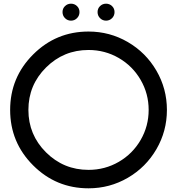

<svg xmlns="http://www.w3.org/2000/svg" viewBox="-20 -996 960 1041"><path d="M587.5 -963Q574 -976 555 -976Q536 -976 522.5 -963Q509 -950 509 -930.5Q509 -911 522.5 -897.5Q536 -884 555 -884Q574 -884 587.5 -897.5Q601 -911 601 -930.5Q601 -950 587.5 -963ZM397.5 -963Q384 -976 365 -976Q346 -976 332.5 -963Q319 -950 319 -930.5Q319 -911 332.5 -897.5Q346 -884 365 -884Q384 -884 397.5 -897.5Q411 -911 411 -930.5Q411 -950 397.5 -963ZM460 -825Q284 -825 159.5 -700.5Q35 -576 35 -400Q35 -224 159.5 -99.5Q284 25 460 25Q575 25 673 -32Q771 -89 828 -187Q885 -285 885 -400Q885 -515 828 -613Q771 -711 673 -768Q575 -825 460 -825ZM460 -725Q549 -725 624 -681.5Q699 -638 742.5 -563Q786 -488 786 -400Q786 -312 742.5 -237Q699 -162 624 -118.5Q549 -75 460 -75Q325 -75 229.5 -170Q134 -265 134 -400Q134 -535 229.5 -630Q325 -725 460 -725Z"/></svg>

Font: Serreria Sobria
Style: Medium
Weight: 500
Version: Version 001.000